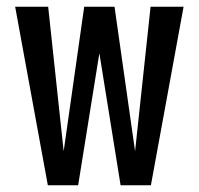

<svg xmlns="http://www.w3.org/2000/svg" viewBox="-20 -550 590 570"><path d="M122 0 25 -530H123L169 -101L230 -530H320L381 -101L427 -530H525L428 0H338L275 -392L212 0Z"/></svg>

Font: Lode Dark Term
Style: Bold
Weight: 700
Monospace: yes
Designer: Belleve Invis
Foundry: Belleve Invis
Version: Version 29.2.0